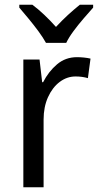

<svg xmlns="http://www.w3.org/2000/svg" viewBox="-20 -786 413 806"><path d="M303 -546Q317 -546 332 -544.5Q347 -543 360 -540L349 -458Q325 -465 297 -465Q261 -465 230.5 -442Q200 -419 181.5 -378Q163 -337 163 -284V0H78V-536H146L157 -441H161Q184 -486 219.5 -516Q255 -546 303 -546ZM173 -606Q161 -628 141.5 -654.5Q122 -681 100.5 -707Q79 -733 61 -754V-766H116Q139 -749 165 -724.5Q191 -700 215 -673Q241 -701 265 -723Q289 -745 315 -766H371V-754Q354 -735 331.5 -709Q309 -683 289 -656Q269 -629 258 -606Z"/></svg>

Font: Noto Sans Hebrew SemiCondensed
Style: Regular
Weight: 400
Width: 4
Designer: Monotype Design Team
Foundry: Monotype Imaging Inc.
Version: Version 2.004; ttfautohint (v1.8.4.7-5d5b)